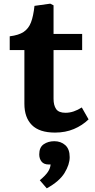

<svg xmlns="http://www.w3.org/2000/svg" viewBox="-20 -709 517 1047"><path d="M280 14Q195 14 154 -27Q113 -68 113 -143V-436H33V-511Q82 -517 109 -535Q136 -553 149 -587Q162 -621 168 -677L254 -689L272 -680V-524H428V-436H272V-170Q272 -135 286 -114.5Q300 -94 337 -94Q360 -94 382 -101.5Q404 -109 426 -123L463 -58Q429 -25 383 -5.5Q337 14 280 14ZM235 318 197 274Q226 250 240 230Q254 210 256 188H246Q219 188 206.5 172Q194 156 194 133Q194 94 218.5 77.5Q243 61 276 61Q312 61 336 82.5Q360 104 360 148Q360 188 332 234Q304 280 235 318Z"/></svg>

Font: Literata 7pt
Style: Bold
Weight: 700
Designer: Latin by Veronika Burian and Jose Scaglione. Greek by Irene Vlachou. Cyrillic by Vera Evstafieva.
Foundry: TypeTogether
Version: Version 3.002